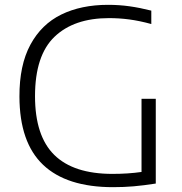

<svg xmlns="http://www.w3.org/2000/svg" viewBox="-20 -769 753 795"><path d="M625 -360V-9Q574 -1 533.2 2.5Q492.5 6 448 6Q256 6 158.5 -86.5Q61 -179 60.5 -369Q60 -499 105.8 -583.8Q151.5 -668.5 233.8 -708.8Q316 -749 427.5 -749Q473 -749 516 -743Q559 -737 606.5 -725V-669.5Q557 -683 515.2 -688.5Q473.5 -694 431.5 -694Q286.5 -694 205.8 -616.8Q125 -539.5 125 -371Q125 -206 204.8 -127.5Q284.5 -49 445.5 -49Q511 -49 566 -57V-360Z"/></svg>

Font: Encode Sans Semi Expanded Light
Style: Regular
Weight: 300
Width: 6
Designer: Multiple Designers
Foundry: Impallari Type
Version: Version 2.000